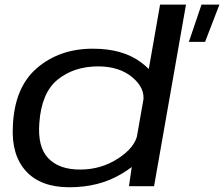

<svg xmlns="http://www.w3.org/2000/svg" viewBox="-20 -805 968 830"><path d="M796.5 -624H866.5L928.5 -785H851ZM537.5 0H646L784 -785H672L553.5 -110ZM280 4.5Q408.5 4.5 505 -53.2Q601.5 -111 611 -161.5L574.5 -225.5Q564 -167.5 490.5 -119.8Q417 -72 326 -72Q235.5 -72 188.8 -120.8Q142 -169.5 150 -273Q159 -404 229.5 -461Q300 -518 404.5 -518Q496 -518 552.5 -470.5Q609 -423 599 -365.5L656.5 -428.5Q666 -479 587.8 -536.8Q509.5 -594.5 381.5 -594.5Q237 -594.5 139.5 -510.5Q42 -426.5 35.5 -258.5Q29 -134.5 92.5 -65Q156 4.5 280 4.5Z"/></svg>

Font: Anybody Expanded
Style: Italic
Weight: 400
Width: 7
Italic angle: -10°
Version: Version 1.113;gftools[0.9.25]